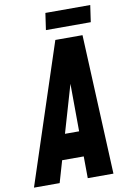

<svg xmlns="http://www.w3.org/2000/svg" viewBox="-122 -958 676 1016"><g transform="rotate(-10 216.5 -450.0)"><path d="M-24 0 223 -750H369L403 0H265L264 -117H148L114 0ZM187 -252H263L261 -568H279ZM196 -900H437L424 -810H183Z"/></g></svg>

Font: Mohave Light
Style: Bold Italic
Weight: 700
Italic angle: -8°
Version: Version 2.003